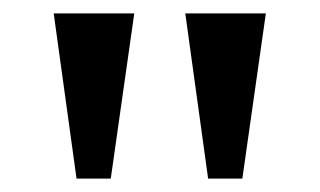

<svg xmlns="http://www.w3.org/2000/svg" viewBox="-20 -734 476 286"><path d="M94 -468 60 -714H180L145 -468ZM290 -468 256 -714H376L341 -468Z"/></svg>

Font: Noto Serif Thai Medium
Style: Regular
Weight: 500
Version: Version 2.001